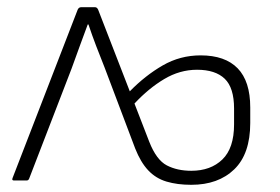

<svg xmlns="http://www.w3.org/2000/svg" viewBox="-20 -502 780 534"><path d="M512 12Q473 12 443 3Q413 -6 392 -28.5Q371 -51 356 -89L271 -314Q259 -344 247.5 -374Q236 -404 226 -434H224Q213 -404 201.5 -373Q190 -342 179 -311L61 -5Q59 0 54 0H19Q12 0 15 -7L196 -475Q199 -482 206 -482H244Q250 -482 253 -475L341 -248Q384 -292 432.5 -320Q481 -348 538 -348Q606 -348 641 -312Q676 -276 676 -203V-160Q676 -74 631.5 -31Q587 12 512 12ZM512 -27Q566 -27 598.5 -58.5Q631 -90 631 -156V-200Q631 -258 605 -283Q579 -308 528 -308Q480 -308 436.5 -282Q393 -256 354 -214L395 -108Q415 -57 444 -42Q473 -27 512 -27Z"/></svg>

Font: Sofia Sans ExtraLight
Style: Regular
Weight: 250
Version: Version 4.100-B